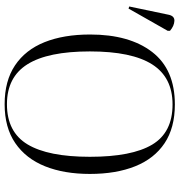

<svg xmlns="http://www.w3.org/2000/svg" viewBox="7 -772 775 829"><g transform="rotate(90 394.5 -357.5)"><path d="M430 10Q329 10 262 -35Q195 -80 162 -162.5Q129 -245 129 -359Q129 -529 204.5 -627Q280 -725 431 -725Q532 -725 598.5 -680.5Q665 -636 698 -553.5Q731 -471 731 -358Q731 -247 698 -164.5Q665 -82 598 -36Q531 10 430 10ZM430 0Q550 0 603.5 -89Q657 -178 657 -358Q657 -539 604.5 -627Q552 -715 431 -715Q314 -715 258 -627Q202 -539 202 -358Q202 -177 257.5 -88.5Q313 0 430 0ZM17 -525 8 -528 43 -695Q48 -724 70 -723Q92 -722 113 -704V-694Z"/></g></svg>

Font: Noto Serif Display Light
Style: Regular
Weight: 300
Designer: Monotype Design Team
Foundry: Monotype Imaging Inc.
Version: Version 2.009